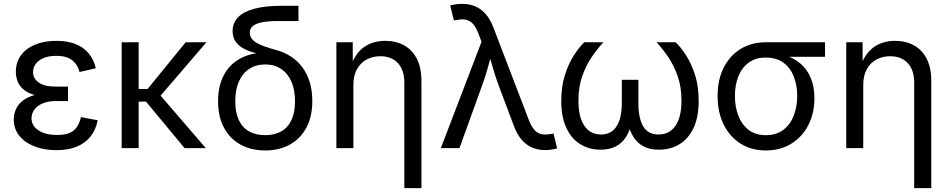

<svg xmlns="http://www.w3.org/2000/svg" viewBox="-20 -757 4853 981"><path d="M268.6 10.3Q206.1 10.3 156.5 -9Q106.9 -28.3 78.6 -63.5Q50.3 -98.6 50.3 -146.5Q50.3 -170.9 59.8 -195.3Q69.3 -219.7 92.5 -239.5Q115.7 -259.3 155.5 -271.2Q195.3 -283.2 255.4 -283.2H327.6V-240.7H264.2Q226.6 -240.7 199 -229.2Q171.4 -217.8 156.2 -198Q141.1 -178.2 141.1 -152.3Q141.1 -114.3 176.8 -90.8Q212.4 -67.4 272 -67.4Q310.5 -67.4 335 -77.6Q359.4 -87.9 373 -108.4Q386.7 -128.9 393.6 -158.7L479 -142.6Q470.2 -94.7 443.4 -60.5Q416.5 -26.4 372.8 -8.1Q329.1 10.3 268.6 10.3ZM256.8 -259.3Q197.8 -259.3 159.4 -270.5Q121.1 -281.7 99.6 -300.3Q78.1 -318.8 69.6 -342.3Q61 -365.7 61 -389.6Q61 -439 87.2 -474.6Q113.3 -510.3 160.2 -529.3Q207 -548.3 268.1 -548.3Q325.7 -548.3 366.7 -531.7Q407.7 -515.1 433.3 -483.9Q459 -452.6 469.7 -408.2L386.2 -389.2Q376.5 -427.7 347.9 -449.7Q319.3 -471.7 267.6 -471.7Q213.9 -471.7 181.4 -448.5Q148.9 -425.3 148.9 -388.2Q148.9 -356 178 -335.2Q207 -314.5 265.6 -314.5H327.6V-259.3Z M688.5 -541V0H601.6V-541ZM1034.7 -541 774.4 -237.8H655.3V-302.2H733.9L928.7 -541ZM923.3 0 724.1 -240.2 770.5 -303.2 1031.7 0Z M1335 11.7Q1263.2 11.7 1208.7 -18.3Q1154.3 -48.3 1124.3 -104.7Q1094.2 -161.1 1094.2 -239.7Q1094.2 -319.3 1124.3 -374.5Q1154.3 -429.7 1208.7 -458.7Q1263.2 -487.8 1335 -487.8V-473.6Q1294.4 -481.9 1263.2 -492.4Q1231.9 -502.9 1210.9 -517.6Q1189.9 -532.2 1179.2 -552Q1168.5 -571.8 1168.5 -598.1Q1168.5 -640.1 1196.5 -668.9Q1224.6 -697.8 1280.5 -712.6Q1336.4 -727.5 1419.4 -727.5H1504.9V-649.4H1399.9Q1350.1 -649.4 1318.4 -643.1Q1286.6 -636.7 1271.5 -623.5Q1256.3 -610.4 1256.3 -589.8Q1256.3 -574.2 1264.6 -561.8Q1272.9 -549.3 1289.8 -538.8Q1306.6 -528.3 1332.8 -519.3Q1358.9 -510.3 1394.5 -500.5Q1433.6 -489.7 1466.8 -468Q1500 -446.3 1524.4 -413.8Q1548.8 -381.3 1562.3 -338.1Q1575.7 -294.9 1575.7 -241.2Q1575.7 -161.1 1545.4 -104.7Q1515.1 -48.3 1461.2 -18.3Q1407.2 11.7 1335 11.7ZM1335 -66.4Q1382.8 -66.4 1417 -85.7Q1451.2 -105 1469.2 -143.8Q1487.3 -182.6 1487.3 -239.7Q1487.3 -297.9 1469 -339.8Q1450.7 -381.8 1416.5 -404.8Q1382.3 -427.7 1335 -427.7Q1287.6 -427.7 1253.2 -405Q1218.8 -382.3 1200.4 -340.1Q1182.1 -297.9 1182.1 -239.7Q1182.1 -182.1 1200.2 -143.6Q1218.3 -105 1252.7 -85.7Q1287.1 -66.4 1335 -66.4Z M1785.6 -322.8V0H1698.7V-541H1782.2L1782.7 -409.7H1768.6Q1793.9 -484.4 1839.8 -516.4Q1885.7 -548.3 1947.8 -548.3Q2002.4 -548.3 2044.2 -525.6Q2085.9 -502.9 2109.6 -457.3Q2133.3 -411.6 2133.3 -342.3V204.1H2045.9V-335Q2045.9 -398.9 2013.2 -434.3Q1980.5 -469.7 1922.9 -469.7Q1884.3 -469.7 1853 -452.9Q1821.8 -436 1803.7 -403.3Q1785.6 -370.6 1785.6 -322.8Z M2232.4 0 2440.4 -543.9 2425.8 -582Q2412.1 -618.2 2396.2 -635.3Q2380.4 -652.3 2360.6 -656.2Q2340.8 -660.2 2314.9 -654.8L2298.8 -653.3L2280.3 -729Q2289.1 -731.9 2306.4 -734.6Q2323.7 -737.3 2342.3 -737.3Q2379.4 -737.3 2409.4 -724.1Q2439.5 -710.9 2462.9 -683.8Q2486.3 -656.7 2502 -613.8L2681.2 -146Q2694.8 -110.4 2710.7 -93Q2726.6 -75.7 2746.6 -71.5Q2766.6 -67.4 2792 -72.3L2808.1 -74.2L2826.7 1Q2817.9 3.9 2801.3 6.8Q2784.7 9.8 2764.6 9.8Q2728 9.8 2698 -3.4Q2668 -16.6 2644.8 -43.7Q2621.6 -70.8 2605.5 -113.8L2528.3 -319.3Q2509.8 -369.1 2496.8 -415.3Q2483.9 -461.4 2469.7 -508.3H2500Q2486.3 -462.9 2473.6 -415.3Q2460.9 -367.7 2442.9 -319.3L2327.6 0Z M3048.3 7.8Q2990.2 7.8 2944.8 -20.3Q2899.4 -48.3 2873.5 -103.8Q2847.7 -159.2 2847.7 -241.7Q2847.7 -314.9 2866.2 -373.3Q2884.8 -431.6 2912.1 -474.1Q2939.5 -516.6 2965.3 -541H3063Q3032.2 -507.8 3002.9 -464.8Q2973.6 -421.9 2954.6 -366.9Q2935.5 -312 2935.5 -242.2Q2935.5 -159.2 2965.6 -114.5Q2995.6 -69.8 3050.8 -69.8Q3103 -69.8 3130.1 -111.3Q3157.2 -152.8 3157.2 -231.9V-349.1H3241.7V-231.9Q3241.7 -152.8 3266.4 -111.3Q3291 -69.8 3344.2 -69.8Q3400.9 -69.8 3431.4 -114.5Q3461.9 -159.2 3461.9 -242.2Q3461.9 -313.5 3442.1 -369.1Q3422.4 -424.8 3393.1 -467.3Q3363.8 -509.8 3334.5 -541H3432.1Q3457 -517.6 3484.4 -475.8Q3511.7 -434.1 3530.8 -375.5Q3549.8 -316.9 3549.8 -241.7Q3549.8 -158.7 3523.7 -103.3Q3497.6 -47.9 3451.7 -20Q3405.8 7.8 3346.7 7.8Q3298.8 7.8 3267.1 -9.5Q3235.4 -26.9 3216.8 -56.9Q3198.2 -86.9 3189 -125H3205.6Q3196.8 -85 3177.2 -55.2Q3157.7 -25.4 3126 -8.8Q3094.2 7.8 3048.3 7.8Z M3893.1 11.7Q3819.3 11.7 3763.7 -23.4Q3708 -58.6 3677.2 -121.3Q3646.5 -184.1 3646.5 -266.6Q3646.5 -349.6 3677.5 -411.1Q3708.5 -472.7 3763.9 -506.8Q3819.3 -541 3893.1 -541H4195.3V-466.8H3964.8L3893.1 -462.9Q3839.8 -462.9 3804.7 -436.5Q3769.5 -410.2 3752.2 -365.7Q3734.9 -321.3 3734.9 -266.6Q3734.9 -212.4 3752.2 -166.7Q3769.5 -121.1 3804.4 -93.8Q3839.4 -66.4 3893.1 -66.4Q3947.3 -66.4 3982.9 -94Q4018.6 -121.6 4035.9 -167Q4053.2 -212.4 4053.2 -266.6Q4053.2 -321.3 4035.9 -365.7Q4018.6 -410.2 3982.9 -436.5Q3947.3 -462.9 3893.1 -462.9V-488.3Q3947.8 -488.3 3993.2 -473.9Q4038.6 -459.5 4071.5 -430.7Q4104.5 -401.9 4122.8 -357.9Q4141.1 -314 4141.1 -255.4Q4141.1 -178.2 4110.1 -117.9Q4079.1 -57.6 4023.2 -22.9Q3967.3 11.7 3893.1 11.7Z M4390.6 -322.8V0H4303.7V-541H4387.2L4387.7 -409.7H4373.5Q4398.9 -484.4 4444.8 -516.4Q4490.7 -548.3 4552.7 -548.3Q4607.4 -548.3 4649.2 -525.6Q4690.9 -502.9 4714.6 -457.3Q4738.3 -411.6 4738.3 -342.3V204.1H4650.9V-335Q4650.9 -398.9 4618.2 -434.3Q4585.4 -469.7 4527.8 -469.7Q4489.3 -469.7 4458 -452.9Q4426.8 -436 4408.7 -403.3Q4390.6 -370.6 4390.6 -322.8Z"/></svg>

Font: Inter 17pt
Style: Regular
Weight: 400
Version: Version 4.001;git-66647c0bb